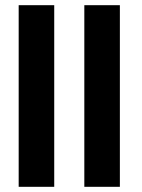

<svg xmlns="http://www.w3.org/2000/svg" viewBox="-20 -720 546 740"><path d="M189 -700V0H52V-700Z M442 -700V0H305V-700Z"/></svg>

Font: LilGrotesk Bold
Style: Regular
Weight: 700
Designer: BSozoo
Foundry: BSozoo
Version: Version 1.001;PS 001.001;hotconv 1.0.70;makeotf.lib2.5.58329